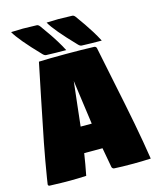

<svg xmlns="http://www.w3.org/2000/svg" viewBox="-114 -838 746 918"><g transform="rotate(-15 259.0 -378.5)"><path d="M9.5 -8.1Q9.5 -12 14.2 -38.6Q27.1 -118.9 43.7 -205Q60.3 -291 86.7 -418.6Q113 -546.1 121.1 -585.9Q169.9 -588.1 255.4 -588.1Q335 -588.1 394.5 -585.9Q398.4 -585.9 401.9 -583.1Q405.3 -580.3 406 -576.2Q416.7 -521.7 442.5 -398.2Q468.3 -274.7 486.5 -179.8Q504.6 -85 517.6 0Q471.4 2.2 432.6 2.2Q370.4 2.2 336.9 0Q332.8 -0.2 329.5 -3.1Q326.2 -5.9 325.4 -9.8Q314.5 -65.9 307.6 -107.4H217Q209.2 -55.2 198.2 0Q151.4 2.2 117.4 2.2Q76.9 2.2 17.6 0Q13.9 0 11.7 -2.3Q9.5 -4.6 9.5 -8.1ZM233.4 -234.4H288.3Q282.5 -274.4 272.5 -348.5Q262.5 -422.6 258.1 -453.4Q253.2 -413.6 245.1 -339.2Q237.1 -264.9 233.4 -234.4ZM204.8 -756.8Q239.3 -758.5 263.2 -758.5Q281 -758.5 331.8 -756.8Q339.6 -756.6 346.7 -747.1Q367.9 -717.3 380.1 -699.8Q392.3 -682.4 409.2 -655.3Q426 -628.2 437.3 -605.5Q387.2 -605.5 338.6 -607.4Q330.6 -607.7 321.8 -617.2Q229 -713.4 204.8 -756.8ZM29.1 -756.8Q63.5 -758.5 87.4 -758.5Q105.2 -758.5 156 -756.8Q163.8 -756.6 170.9 -747.1Q192.1 -717.3 204.3 -699.8Q216.6 -682.4 233.4 -655.3Q250.2 -628.2 261.5 -605.5Q211.4 -605.5 162.8 -607.4Q154.8 -607.7 146 -617.2Q53.2 -713.4 29.1 -756.8Z"/></g></svg>

Font: Digitalt
Style: Medium
Weight: 500
Designer: gluk
Foundry: gluk
Version: Version 0.60